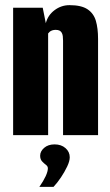

<svg xmlns="http://www.w3.org/2000/svg" viewBox="-20 -525 426 746"><path d="M31 0V-495H146L158 -435Q166 -466 192 -485.5Q218 -505 250 -505Q296 -505 320 -489Q344 -473 352.5 -444Q361 -415 361 -374V0H225V-367Q225 -377 224 -384.5Q223 -392 220 -397.5Q217 -403 211.5 -406Q206 -409 196 -409Q189 -409 183 -407Q177 -405 173 -401.5Q169 -398 167 -395V0ZM133 201Q149 178 157.5 159.5Q166 141 166 129Q166 121 158.5 115.5Q151 110 143.5 102Q136 94 136 80Q136 63 151.5 49.5Q167 36 192 36Q218 36 234.5 50.5Q251 65 251 86Q251 101 241 122Q231 143 217 164Q203 185 188 201Z"/></svg>

Font: Alumni Sans Thin ExtraBold
Style: Regular
Weight: 800
Version: Version 1.018